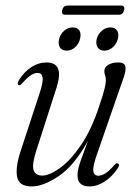

<svg xmlns="http://www.w3.org/2000/svg" viewBox="-20 -662 488 690"><path d="M403 -74.5Q412.5 -71.5 403.5 -58Q383 -27 356 -9.5Q329 8 301 8Q258.5 8 258.5 -33Q258.5 -52 269.5 -83.2Q280.5 -114.5 296 -155.5Q246.5 -66.5 191.2 -29.2Q136 8 94 8Q48 8 41.5 -26.5Q35 -61 54 -118.5L122.5 -327.5Q136 -368.5 133 -384.2Q130 -400 115.5 -400Q104.5 -400 91.5 -392Q78.5 -384 60 -363Q52 -353.5 48 -356Q39.5 -359 48 -374Q66.5 -403.5 92.2 -420.5Q118 -437.5 147 -437.5Q212 -437.5 183.5 -348L110.5 -121Q94 -70 100.8 -50.5Q107.5 -31 132 -31Q157.5 -31 195 -57.8Q232.5 -84.5 270.5 -139.8Q308.5 -195 336.5 -280.5Q352 -326.5 356.2 -345Q360.5 -363.5 360.5 -373.5Q360.5 -383.5 357.8 -390.5Q355 -397.5 355 -407Q355 -420.5 369 -429Q383 -437.5 406 -437.5Q427 -437.5 430.5 -423.5Q434 -409.5 422.5 -378L329 -109Q313 -64 315.5 -47.2Q318 -30.5 333.5 -30.5Q344.5 -30.5 358 -38.5Q371.5 -46.5 391.5 -69.5Q398.5 -77.5 403 -74.5ZM219.5 -480Q202.5 -480 195.2 -492Q188 -504 192.5 -522Q197 -540 210.8 -551.8Q224.5 -563.5 241.5 -563.5Q258.5 -563.5 265.5 -551.8Q272.5 -540 267.5 -522Q263.5 -504.5 250 -492.2Q236.5 -480 219.5 -480ZM355 -480Q338 -480 330.8 -492Q323.5 -504 327.5 -522Q332.5 -540 346.2 -551.8Q360 -563.5 377 -563.5Q394 -563.5 401 -551.8Q408 -540 403.5 -522Q399 -504.5 385.5 -492.2Q372 -480 355 -480ZM203.5 -625.5Q207.5 -642 222.5 -642H414.5Q430 -642 426 -625.5Q422 -609 407 -609H215Q199.5 -609 203.5 -625.5Z"/></svg>

Font: Fraunces 144pt S050 Light
Style: Italic
Weight: 300
Italic angle: -16°
Version: Version 1.000; ttfautohint (v1.8.3)